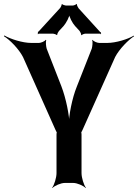

<svg xmlns="http://www.w3.org/2000/svg" viewBox="-70 -929 701 975"><path d="M242 -490 167 -682C164 -692 161 -717 165 -724L162 -727C158 -719 137 -711 128 -711H88C45 -711 -18 -731 -48 -749L-50 -745C-20 -727 26 -680 47 -639L212 -269C213 -267 218 -256 219 -257V-261C218 -260 217 -248 217 -246V-50C217 -26 205 11 195 24L196 26C207 14 239 0 259 0H302C322 0 354 14 365 26L366 24C356 11 344 -26 344 -50V-246C344 -248 343 -260 342 -261V-257C343 -256 348 -267 349 -269L515 -640C536 -680 582 -727 611 -745L609 -748C580 -730 518 -711 475 -711H434C424 -711 404 -719 400 -727L398 -724C402 -717 399 -692 396 -682L320 -489C296 -430 279 -342 279 -292H283C283 -342 265 -430 242 -490ZM439 -766 329 -887C326 -891 319 -904 321 -907L318 -909C316 -905 304 -901 300 -901H264C260 -901 248 -905 246 -908L243 -907C244 -904 238 -891 235 -888L126 -769C125 -768 124 -768 123 -768L122 -765C122 -764 123 -763 123 -762C123 -760 122 -758 121 -757L123 -755C124 -756 125 -758 127 -758H200C204 -758 216 -754 218 -751L221 -752C219 -755 226 -768 229 -771L253 -797C266 -812 284 -845 284 -861H280C280 -845 298 -811 311 -797L334 -772C337 -768 344 -755 342 -752L345 -750C346 -754 359 -758 363 -758H438C439 -758 440 -756 441 -755L444 -758C443 -759 441 -760 441 -761C441 -762 442 -762 443 -763L441 -766Z"/></svg>

Font: Asimov
Style: EdgeNar
Weight: 500
Designer: Google
Version: Version 2.000980: 2014